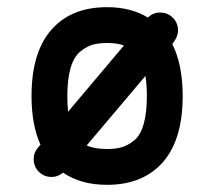

<svg xmlns="http://www.w3.org/2000/svg" viewBox="-20 -498 600 536"><path d="M279 -378Q255 -378 238 -373Q221 -368 203.5 -353.5Q186 -339 177 -308Q168 -277 168 -230Q168 -206 170 -186L326 -371Q307 -378 279 -378ZM279 -82Q303 -82 320 -87Q337 -92 354.5 -106Q372 -120 381 -151.5Q390 -183 390 -230Q390 -261 386 -286L222 -92Q244 -82 279 -82ZM124 -4Q103 -4 88.5 -18.5Q74 -33 74 -54Q74 -72 86 -86Q86 -86 93 -94Q68 -149 68 -230Q68 -360 131 -423Q185 -478 279 -478Q345 -478 393 -449Q407 -463 427 -463Q448 -463 462.5 -448.5Q477 -434 477 -413Q477 -395 461 -375Q490 -317 490 -230Q490 -100 427 -37Q372 18 279 18Q206 18 156 -16Q142 -4 124 -4ZM86 -86Q86 -86 86 -86ZM166 -31Q166 -31 166 -31ZM165 -27Q165 -27 165 -26ZM385 -435Z"/></svg>

Font: Brass Mono
Style: Bold
Weight: 700
Monospace: yes
Version: Version 1.100; ttfautohint (v1.8.3) -l 8 -r 50 -G 200 -x 14 